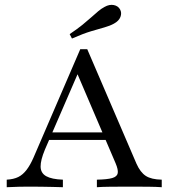

<svg xmlns="http://www.w3.org/2000/svg" viewBox="-20 -782 709 802"><path d="M8.1 0V-31.5Q37.1 -33.1 56.5 -42.7Q75.8 -52.4 91.1 -72.6Q106.5 -92.7 120.2 -124.2L315.3 -576.6H344.4L550 -98.4Q566.1 -62.1 589.1 -47.2Q612.1 -32.3 655.6 -31.5V0Q634.7 -1.6 601.6 -2Q568.5 -2.4 527.4 -2.4Q477.4 -2.4 441.1 -2Q404.8 -1.6 384.7 0V-31.5Q428.2 -32.3 448.8 -38.3Q469.4 -44.4 471.8 -58.9Q474.2 -73.4 462.9 -100L298.4 -484.7L313.7 -494.4L167.7 -157.3Q149.2 -112.9 149.6 -85.9Q150 -58.9 173 -46Q196 -33.1 242.7 -31.5V0Q221.8 -0.8 199.6 -1.2Q177.4 -1.6 154.4 -2Q131.5 -2.4 108.1 -2.4Q84.7 -2.4 61.3 -2Q37.9 -1.6 8.1 0ZM167.7 -197.6 181.5 -229H449.2L461.3 -197.6ZM280.6 -621 271 -639.5Q302.4 -660.5 324.2 -678.2Q346 -696 361.7 -710.1Q377.4 -724.2 390.3 -735.1Q403.2 -746 416.9 -753.2Q437.1 -764.5 455.2 -760.9Q473.4 -757.3 481.5 -742.7Q489.5 -728.2 483.1 -711.3Q476.6 -694.4 455.6 -683.1Q439.5 -674.2 416.5 -667.7Q393.5 -661.3 360.9 -651.6Q328.2 -641.9 280.6 -621Z"/></svg>

Font: Playfair 12pt
Style: Regular
Weight: 400
Designer: Claus Eggers Sørensen
Foundry: Claus Eggers Sørensen
Version: Version 2.000;gftools[0.9.28]